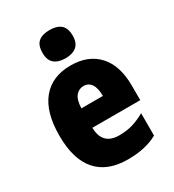

<svg xmlns="http://www.w3.org/2000/svg" viewBox="-189 -881 901 997"><g transform="rotate(-30 261.5 -383.0)"><path d="M267 -562Q372 -562 431.5 -497.5Q491 -433 491 -310V-225H204Q206 -121 306 -121Q349 -121 384.5 -131Q420 -141 461 -164V-30Q390 10 283 10Q161 10 98 -61.5Q35 -133 35 -274Q35 -416 95.5 -489Q156 -562 267 -562ZM272 -436Q244 -436 225.5 -414Q207 -392 205 -341H334Q334 -389 317.5 -412.5Q301 -436 272 -436ZM265 -776Q308 -776 331.5 -756Q355 -736 355 -691Q355 -647 331 -627Q307 -607 265 -607Q222 -607 198 -627Q174 -647 174 -691Q174 -736 197 -756Q220 -776 265 -776Z"/></g></svg>

Font: Noto Sans Tamil Condensed Black
Style: Regular
Weight: 900
Width: 3
Designer: Jelle Bosma - Monotype Design Team
Foundry: Monotype Imaging Inc.
Version: Version 2.004; ttfautohint (v1.8.4.7-5d5b)